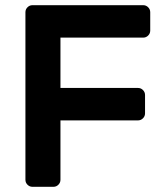

<svg xmlns="http://www.w3.org/2000/svg" viewBox="-20 -720 637 740"><path d="M559 -673V-602Q559 -591 551 -583Q543 -575 532 -575H213V-381H512Q523 -381 531 -373Q539 -365 539 -354V-283Q539 -272 531 -264Q523 -256 512 -256H213V-27Q213 -16 205 -8Q197 0 186 0H105Q94 0 86 -8Q78 -16 78 -27V-673Q78 -684 86 -692Q94 -700 105 -700H532Q543 -700 551 -692Q559 -684 559 -673Z"/></svg>

Font: Hezaedrus Medium
Style: Regular
Weight: 500
Designer: Hubert & Fischer
Foundry: Hubert & Fischer
Version: Version 1.10;September 3, 2019;FontCreator 11.5.0.2425 64-bi